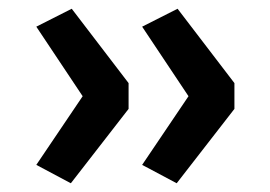

<svg xmlns="http://www.w3.org/2000/svg" viewBox="-20 -491 617 439"><path d="M142 -72 63 -114 169 -271 63 -430 144 -471 274 -301V-242ZM384 -72 305 -114 411 -271 305 -430 386 -471 516 -301V-242Z"/></svg>

Font: Nunito Sans 7pt Expanded SemiBold
Style: Regular
Weight: 600
Width: 7
Designer: Vernon Adams
Foundry: Vernon Adams
Version: Version 3.101;gftools[0.9.27]